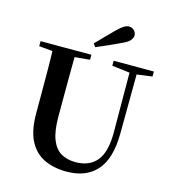

<svg xmlns="http://www.w3.org/2000/svg" viewBox="-139 -1090 1097 1223"><g transform="rotate(15 409.0 -479.0)"><path d="M370 -815Q400 -845 429 -875.5Q458 -906 485 -932Q511 -957 527.5 -967Q544 -977 559 -977Q581 -977 594.5 -962.5Q608 -948 608 -931Q608 -916 595.5 -899.5Q583 -883 546 -866Q506 -847 466 -829Q426 -811 385 -794ZM412 19Q329 19 265.5 -11Q202 -41 166.5 -108.5Q131 -176 131 -290V-401Q131 -485 130.5 -570.5Q130 -656 127 -741H275Q274 -656 273.5 -571.5Q273 -487 273 -401V-305Q273 -213 294 -158Q315 -103 355 -78.5Q395 -54 453 -54Q545 -54 593.5 -114Q642 -174 640 -312L638 -741H685L682 -304Q681 -139 611.5 -60Q542 19 412 19ZM39 -708V-741H374V-708L219 -694H192ZM521 -708V-741H786V-708L675 -693H646Z"/></g></svg>

Font: Noto Serif TC
Style: Bold
Weight: 700
Designer: Ryoko NISHIZUKA 西塚涼子 (kana & ideographs); Frank Grießhammer (Latin, Greek & Cyrillic); Wenlong ZHANG 张文龙 (bopomofo); San
Foundry: Adobe
Version: Version 2.002-H1;hotconv 1.1.0;makeotfexe 2.6.0